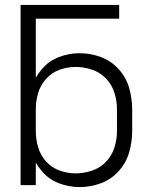

<svg xmlns="http://www.w3.org/2000/svg" viewBox="-20 -755 615 783"><path d="M305 8Q261 8 219.5 -8Q178 -24 150 -58Q136 -74 126 -92V0H64V-735H466V-679H126V-438Q136 -456 150 -472Q178 -506 219.5 -522Q261 -538 305 -538Q349 -538 391 -522.5Q433 -507 463.5 -473.5Q494 -440 506.5 -397Q519 -354 519 -310V-220Q519 -176 506.5 -133Q494 -90 463.5 -56.5Q433 -23 391 -7.5Q349 8 305 8ZM288 -48Q322 -48 355 -59Q388 -70 412 -95Q436 -120 446.5 -153Q457 -186 457 -220V-310Q457 -344 446.5 -377Q436 -410 412 -435Q388 -460 355 -471Q322 -482 288 -482Q255 -482 223 -470.5Q191 -459 168 -433.5Q145 -408 135.5 -375.5Q126 -343 126 -310V-220Q126 -187 135.5 -154.5Q145 -122 168 -96.5Q191 -71 223 -59.5Q255 -48 288 -48Z"/></svg>

Font: Jozsika Light
Style: Regular
Weight: 300
Monospace: yes
Designer: Belleve Invis
Foundry: Belleve Invis
Version: 2.1.0